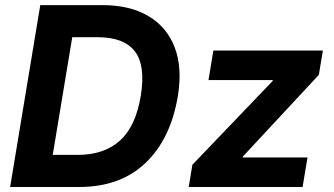

<svg xmlns="http://www.w3.org/2000/svg" viewBox="-20 -748 1334 768"><path d="M296.4 0H20.5L141.1 -727.5H389.6Q499.5 -727.5 573.5 -683.8Q647.5 -640.1 678.7 -558.6Q710 -477.1 691.4 -363.8Q663.1 -192.9 562.3 -96.4Q461.4 0 296.4 0ZM190.9 -128.4H290.5Q396 -128.4 459.5 -185.3Q522.9 -242.2 543 -364.3Q563 -486.3 519.3 -542.7Q475.6 -599.1 371.6 -599.1H269ZM734.9 0 749.5 -88.9 1070.3 -423.8 1071.3 -427.7H814L833.5 -545.9H1271.5L1255.4 -448.7L951.7 -122.1L951.2 -118.2H1210L1190.4 0Z"/></svg>

Font: Inter
Style: Bold Italic
Weight: 700
Italic angle: -9.39999°
Designer: Rasmus Andersson
Foundry: rsms
Version: Version 4.001;git-9221beed3